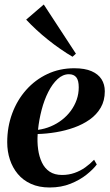

<svg xmlns="http://www.w3.org/2000/svg" viewBox="-20 -820 486 851"><path d="M409 -91Q394 -70.5 364.2 -46.5Q334.5 -22.5 293 -5.8Q251.5 11 200 11Q153 11 117.5 -5Q82 -21 58.8 -49Q35.5 -77 23.8 -113Q12 -149 12 -189.5Q12 -257.5 34 -317Q56 -376.5 96 -421.5Q136 -466.5 190.2 -492Q244.5 -517.5 309 -517.5Q356 -517.5 385.8 -504.5Q415.5 -491.5 430 -468.8Q444.5 -446 444.5 -415.5Q444.5 -374 426.5 -343Q408.5 -312 377.8 -290.2Q347 -268.5 308.8 -254.8Q270.5 -241 228.5 -234Q186.5 -227 147 -226Q144.5 -191 149 -158.2Q153.5 -125.5 165.8 -99.8Q178 -74 200 -59.2Q222 -44.5 255 -44.5Q284.5 -44.5 310.2 -53.5Q336 -62.5 357.8 -78Q379.5 -93.5 397 -112ZM285.5 -491Q258.5 -491 235.2 -469.5Q212 -448 194 -412.5Q176 -377 164.5 -333Q153 -289 148.5 -244.5Q178.5 -248.5 205.5 -260Q232.5 -271.5 255 -289Q277.5 -306.5 294 -329Q310.5 -351.5 319.8 -377.8Q329 -404 329 -433Q329 -464 318 -477.5Q307 -491 285.5 -491ZM301.5 -568.5Q275.5 -583.5 247.8 -602.8Q220 -622 192.8 -643.8Q165.5 -665.5 140.8 -688.5Q116 -711.5 96 -733L174 -800L316.5 -582Z"/></svg>

Font: Merriweather 144pt SemiBold
Style: Italic
Weight: 600
Italic angle: -7.8°
Version: Version 2.101